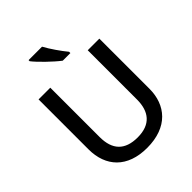

<svg xmlns="http://www.w3.org/2000/svg" viewBox="-256 -1091 1251 1251"><g transform="rotate(-45 369.0 -465.5)"><path d="M348 -941H224V-931C252 -894 331 -817 379 -781H449V-793C418 -830 372 -896 348 -941ZM649 -252V-714H542V-260C542 -151 491 -82 371 -82C254 -82 197 -142 197 -259V-714H89V-254C89 -95 185 10 366 10C558 10 649 -104 649 -252Z"/></g></svg>

Font: Noto Sans Gunjala Gondi Medium
Style: Regular
Weight: 500
Designer: Ek Type
Foundry: Ek Type
Version: Version 1.004